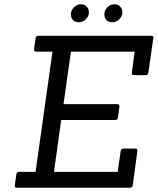

<svg xmlns="http://www.w3.org/2000/svg" viewBox="-20 -887 745 907"><path d="M361.5 -867Q379 -867 389.5 -856Q400 -845 400 -827.5Q400 -810 385.5 -796Q371 -782 353 -782Q335 -782 325 -792Q315 -802 315 -820Q315 -838 329.5 -852.5Q344 -867 361.5 -867ZM519.5 -867Q537 -867 547.5 -856Q558 -845 558 -827.5Q558 -810 543.5 -796Q529 -782 511 -782Q493 -782 483 -792Q473 -802 473 -820Q473 -838 487.5 -852.5Q502 -867 519.5 -867ZM592 0H61Q48 0 50 -12L57 -63Q58 -75 71 -75H148L228 -643H151Q140 -643 141 -655L148 -706Q150 -718 162 -718H693Q705 -718 705 -710Q705 -708 704 -706L681 -545Q679 -532 668 -532H614Q600 -532 603 -545L616 -643H315L280 -395H533Q546 -395 544 -383L537 -332Q536 -320 523 -320H269L235 -75H536L550 -173Q552 -185 564 -185H619Q630 -185 629 -173L607 -12Q606 0 592 0Z"/></svg>

Font: Sanchez
Style: Italic
Weight: 400
Designer: Daniel Hernández
Foundry: LatinoType
Version: Version 1.001